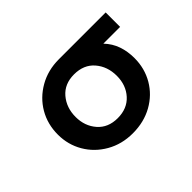

<svg xmlns="http://www.w3.org/2000/svg" viewBox="-78 -839 583 583"><g transform="rotate(-45 213.5 -547.0)"><path d="M213 -388Q166 -388 128.5 -409.5Q91 -431 70 -467Q49 -503 49 -546Q49 -591 70 -627Q91 -663 128.5 -684.5Q166 -706 213 -706H414V-644H342Q361 -624 369.5 -599.5Q378 -575 378 -546Q378 -502 357 -466Q336 -430 298.5 -409Q261 -388 213 -388ZM213 -453Q254 -453 278 -479.5Q302 -506 302 -546Q302 -586 278.5 -613.5Q255 -641 213 -641Q172 -641 148.5 -613.5Q125 -586 125 -546Q125 -507 148.5 -480Q172 -453 213 -453Z"/></g></svg>

Font: MuseoModerno Thin Medium
Style: Regular
Weight: 500
Version: Version 1.003